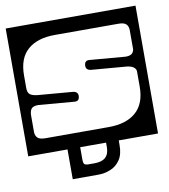

<svg xmlns="http://www.w3.org/2000/svg" viewBox="-95 -568 682 775"><g transform="rotate(-10 246.0 -181.0)"><path d="M-20 -504H512V20H351V39Q351 77.5 335.5 100Q320 122.5 296 132.2Q272 142 246 142H141V20H-20ZM171 -444Q99 -444 59.5 -409.5Q20 -375 20 -305V-253Q20 -234.5 29 -227Q38 -219.5 59 -217L204 -205Q224.5 -202 223 -183Q221.5 -162 200 -165L56 -177Q34.5 -177 27.2 -167.5Q20 -158 20 -140V-73Q20 -59 28.5 -49.5Q37 -40 61 -40H321Q393 -40 432.5 -74.8Q472 -109.5 472 -179V-243.5Q468 -264.5 434 -268L289 -280Q268.5 -283 270 -302Q271.5 -323 293 -320L437 -308Q454.5 -308 462.2 -314Q470 -320 472 -332V-411Q472 -425.5 463.5 -434.8Q455 -444 431 -444ZM299 39V20H193V70Q193 85.5 197.5 89.8Q202 94 216 94H239Q299 94 299 39Z"/></g></svg>

Font: Honk Rounded
Style: Regular
Weight: 400
Designer: Noopur Datye & Yesha Goshar
Foundry: Ek Type
Version: Version 1.000